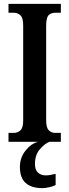

<svg xmlns="http://www.w3.org/2000/svg" viewBox="-20 -734 358 994"><path d="M24 0V-46H52Q71 -46 85.5 -59Q100 -72 100 -110V-602Q100 -642 85.5 -655Q71 -668 52 -668H24V-714H295V-668H266Q244 -668 231.5 -655Q219 -642 219 -601V-111Q219 -73 232.5 -59.5Q246 -46 266 -46H295V0ZM200 240Q143 240 113 213.5Q83 187 83 130Q83 83 111.5 46.5Q140 10 177 0H236Q211 10 186 39Q161 68 161 115Q161 146 177 160Q193 174 217 174Q237 174 268 166V224Q255 231 234 235.5Q213 240 200 240Z"/></svg>

Font: Noto Serif Georgian ExtraCondensed SemiBold
Style: Regular
Weight: 600
Width: 2
Designer: Monotype Design Team, Akaki Razmadze
Foundry: Google LLC
Version: Version 2.003; ttfautohint (v1.8.4.7-5d5b)